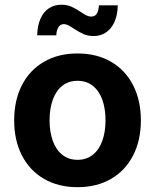

<svg xmlns="http://www.w3.org/2000/svg" viewBox="-20 -778 653 809"><path d="M39.7 -270.6Q39.7 -354.8 72.2 -418.6Q104.6 -482.4 165 -517.6Q225.3 -552.7 306.7 -552.7Q387.8 -552.7 448.1 -517.6Q508.5 -482.4 541 -418.6Q573.6 -354.8 573.6 -270.6Q573.6 -186.8 541 -123.2Q508.5 -59.6 448.1 -24.5Q387.8 10.7 306.7 10.7Q225.5 10.7 165.2 -24.5Q104.8 -59.6 72.3 -123.2Q39.7 -186.8 39.7 -270.6ZM424.6 -271.1Q424.6 -319.9 411.3 -357.4Q397.9 -395 371.3 -416.2Q344.7 -437.5 306.7 -437.5Q268.7 -437.5 242.2 -416.3Q215.6 -395.2 202.3 -357.5Q188.9 -319.9 188.9 -271.1Q188.9 -222.6 202.3 -185Q215.6 -147.4 242.2 -126Q268.7 -104.6 306.7 -104.6Q344.7 -104.6 371.3 -126Q397.9 -147.4 411.3 -185Q424.6 -222.6 424.6 -271.1ZM290.4 -657.8Q276.3 -667.2 266.9 -671.8Q257.5 -676.4 249.1 -676.4Q234.5 -676.4 226.3 -663.7Q218.1 -651 217.2 -629.1H136.7Q137.6 -669.9 150.4 -698.8Q163.1 -727.7 185.7 -742.9Q208.3 -758.1 238.4 -758.1Q262.5 -758.1 280.6 -750Q298.8 -741.9 320.8 -727.3Q335.8 -717.2 345 -712.7Q354.3 -708.1 363.8 -708.1Q379.9 -708.1 387.6 -719.8Q395.3 -731.4 396.9 -755.6H476.2Q475.5 -715.1 462.4 -685.8Q449.3 -656.5 426.6 -641.3Q403.9 -626.1 374.9 -626.1Q350.8 -626.1 331.9 -634.4Q313 -642.7 290.4 -657.8Z"/></svg>

Font: Raveo Variable
Style: Regular
Weight: 400
Designer: Jakub Foglar, Rasmus Andersson (Inter)
Foundry: Jakubfoglar.com
Version: Version 1.000;Glyphs 3.2.3 (3260)